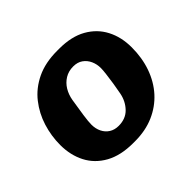

<svg xmlns="http://www.w3.org/2000/svg" viewBox="-128 -684 856 856"><g transform="rotate(-45 300.0 -255.5)"><path d="M269 10Q191 10 138.2 -19.2Q85.5 -48.5 59.2 -99.2Q33 -150 33 -214Q33 -271 50 -325.5Q67 -380 101.8 -424.2Q136.5 -468.5 191 -494.8Q245.5 -521 320 -521H333.5Q410.5 -521 462.2 -491.8Q514 -462.5 540.2 -412Q566.5 -361.5 566.5 -296.5Q566.5 -230.5 546.8 -174.5Q527 -118.5 489.8 -77.2Q452.5 -36 399.8 -13Q347 10 281 10ZM278 -90Q322.5 -90 349.5 -118Q376.5 -146 384.5 -186.5Q389.5 -211.5 393.8 -239.5Q398 -267.5 401 -291.5Q404 -315.5 404 -328.5Q404 -353 394.5 -374Q385 -395 366.8 -408Q348.5 -421 321.5 -421Q292 -421 269.2 -407Q246.5 -393 232.5 -369.8Q218.5 -346.5 213.5 -317.5Q206 -272 200.8 -235.8Q195.5 -199.5 195.5 -180Q195.5 -154.5 205.5 -134Q215.5 -113.5 234 -101.8Q252.5 -90 278 -90Z"/></g></svg>

Font: Chivo Mono Medium
Style: Italic
Weight: 500
Italic angle: -8.05°
Monospace: yes
Designer: Hector Gatti
Foundry: Omnibus-Type
Version: Version 1.008